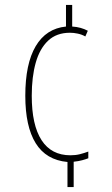

<svg xmlns="http://www.w3.org/2000/svg" viewBox="-20 -744 451 774"><path d="M271 -637Q289 -636 305 -631.5Q321 -627 334 -620L324 -597Q310 -605 293.5 -608.5Q277 -612 262 -612Q208 -612 174 -580Q140 -548 124 -491Q108 -434 108 -358Q108 -240 147.5 -179Q187 -118 264 -118Q285 -118 302.5 -122.5Q320 -127 336 -133V-106Q326 -102 311 -98Q296 -94 277 -92V10H252V-91Q166 -99 124 -166.5Q82 -234 82 -358Q82 -487 124 -558Q166 -629 246 -637V-724H271Z"/></svg>

Font: Noto Sans Sinhala UI ExtraCondensed Thin
Style: Regular
Weight: 100
Width: 2
Designer: Jelle Bosma - Monotype Design Team
Foundry: Monotype Imaging Inc.
Version: Version 2.006; ttfautohint (v1.8.4.7-5d5b)